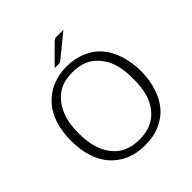

<svg xmlns="http://www.w3.org/2000/svg" viewBox="-178 -755 882 882"><g transform="rotate(-45 263.0 -314.5)"><path d="M263 -506C227 -506 195 -499 167 -487C139 -475 116 -458 96 -436C76 -414 61 -387 51 -355C41 -323 36 -288 36 -249C36 -210 41 -175 51 -144C61 -113 76 -85 96 -63C116 -41 139 -24 167 -12C195 0 227 6 263 6C299 6 331 0 359 -12C387 -24 411 -41 430 -63C449 -85 464 -113 474 -144C484 -175 490 -210 490 -249C490 -288 484 -323 474 -355C464 -387 449 -414 430 -436C411 -458 387 -475 359 -487C331 -499 299 -506 263 -506ZM263 -31C233 -31 207 -36 185 -46C163 -56 145 -71 130 -90C115 -109 104 -132 96 -159C88 -186 85 -216 85 -249C85 -282 88 -312 96 -339C104 -366 115 -389 130 -408C145 -427 163 -443 185 -453C207 -463 233 -468 263 -468C293 -468 319 -463 341 -453C363 -443 381 -427 396 -408C411 -389 423 -366 430 -339C437 -312 440 -282 440 -249C440 -216 437 -186 430 -159C423 -132 411 -109 396 -90C381 -71 363 -56 341 -46C319 -36 293 -31 263 -31ZM372 -635H330C323 -635 318 -635 316 -633C313 -632 310 -629 306 -626L219 -539H245C249 -539 251 -539 253 -540C255 -541 257 -542 260 -544Z"/></g></svg>

Font: SVN-Aleo
Style: Light
Weight: 300
Designer: Alessio Laiso
Version: Version 1.2.2